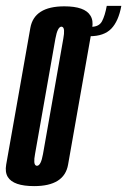

<svg xmlns="http://www.w3.org/2000/svg" viewBox="-47 -628 432 652"><path d="M69 4Q-1.5 4 -20.5 -27Q-30.5 -43.5 -26 -69Q-13 -142 15 -300.5Q43 -459.5 56 -533Q69 -606.5 171.5 -606.5Q241 -606.5 260 -575Q270.5 -558.5 266 -533Q253 -459.5 225 -300.5Q197 -142 184.2 -69Q171.5 4 69 4ZM78.5 -65Q92 -65 99 -104.8Q106 -144.5 133.5 -300.5Q161 -457 168 -497Q174.5 -532 165 -536.5Q163.5 -537.5 162 -537.5Q148.5 -537.5 141.2 -497.2Q134 -457 106.5 -300.5Q79 -144.5 72 -105Q65.5 -70.5 75 -66Q76.5 -65 78.5 -65ZM263 -537Q289.5 -537 299.5 -556Q309.5 -575 315.5 -608H365Q355.5 -556 330.8 -530.5Q306 -505 257.5 -505Z"/></svg>

Font: Anybody UltraCondensed Medium
Style: Italic
Weight: 500
Width: 1
Italic angle: -10°
Designer: Tyler Finck
Foundry: Etcetera Type Company
Version: Version 1.010; ttfautohint (v1.8.3) -l 8 -r 50 -G 200 -x 14 